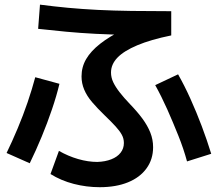

<svg xmlns="http://www.w3.org/2000/svg" viewBox="-20 -784 920 811"><path d="M193.3 -48.9 228.9 -146.7Q267.8 -124.4 310 -112.2Q352.2 -100 391.1 -100Q424.4 -101.1 450 -111.1Q475.6 -121.1 489.4 -138.9Q503.3 -156.7 503.3 -180Q503.3 -198.9 494.4 -215Q485.6 -231.1 468.3 -250Q451.1 -268.9 423.3 -295.6Q391.1 -326.7 368.9 -352.8Q346.7 -378.9 335.6 -405.6Q324.4 -432.2 324.4 -461.1Q324.4 -501.1 343.9 -534.4Q363.3 -567.8 402.8 -598.9Q442.2 -630 503.3 -660L522.2 -636.7Q448.9 -637.8 384.4 -641.1Q320 -644.4 260 -650Q200 -655.6 141.1 -662.2L148.9 -764.4Q207.8 -756.7 267.2 -751.1Q326.7 -745.6 392.8 -742.2Q458.9 -738.9 535.6 -737.8Q612.2 -736.7 703.3 -736.7V-634.4Q616.7 -616.7 560 -592.8Q503.3 -568.9 476.1 -540.6Q448.9 -512.2 448.9 -477.8Q448.9 -456.7 458.3 -436.7Q467.8 -416.7 485.6 -393.9Q503.3 -371.1 528.9 -344.4Q560 -312.2 581.7 -282.8Q603.3 -253.3 615 -223.9Q626.7 -194.4 626.7 -162.2Q626.7 -111.1 598.9 -72.8Q571.1 -34.4 520.6 -13.9Q470 6.7 401.1 6.7Q345.6 6.7 291.7 -7.2Q237.8 -21.1 193.3 -48.9ZM7.8 -137.8Q31.1 -185.6 54.4 -241.1Q77.8 -296.7 96.7 -352.2Q115.6 -407.8 128.9 -457.8L231.1 -430Q218.9 -378.9 199.4 -321.7Q180 -264.4 156.1 -206.7Q132.2 -148.9 105.6 -94.4ZM770 -102.2Q755.6 -155.6 733.3 -211.1Q711.1 -266.7 686.7 -321.7Q662.2 -376.7 635.6 -424.4L732.2 -470Q758.9 -423.3 784.4 -366.7Q810 -310 832.2 -251.1Q854.4 -192.2 872.2 -134.4Z"/></svg>

Font: Paperlogy 6 SemiBold
Style: Regular
Weight: 600
Designer: redesigned by Lee Juim, glyphs from Gmarket Sans & Montserrat
Foundry: PT&
Version: Version 1.001